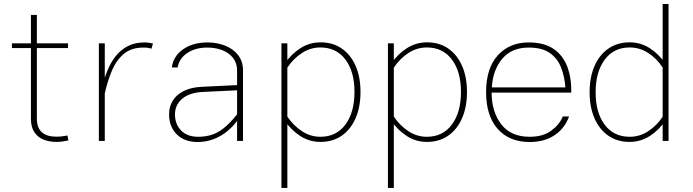

<svg xmlns="http://www.w3.org/2000/svg" viewBox="-20 -698 3433 951"><path d="M314 -26.9Q305.2 -24.9 289.6 -22.9Q273.9 -21 258.3 -21Q212.9 -21 187.7 -42.7Q162.6 -64.5 162.6 -110.8V-624H133.3V-108.9Q133.3 -68.8 149.9 -43.7Q166.5 -18.6 195.1 -6.8Q223.6 4.9 259.3 4.9Q274.9 4.9 290 2.7Q305.2 0.5 318.8 -2.9ZM39.1 -460H316.9V-483.4H39.1Z M469.7 -483.4V0H499V-264.2V-483.4ZM730 -456.5 737.8 -482.4Q728.5 -484.9 717.8 -486.3Q707 -487.8 695.8 -487.8Q647.9 -487.8 612.8 -469.5Q577.6 -451.2 552.7 -419.4Q527.8 -387.7 511.2 -346.4Q494.6 -305.2 483.9 -258.8L499.5 -237.3Q513.2 -298.3 534.9 -349.4Q556.6 -400.4 593.8 -431.4Q630.9 -462.4 689.9 -462.4Q717.3 -462.4 730 -456.5Z M1183.6 -349.1Q1183.6 -394 1159.7 -424.8Q1135.7 -455.6 1095.7 -471.7Q1055.7 -487.8 1007.8 -487.8Q936 -487.8 887.2 -454.1Q838.4 -420.4 831.1 -363.8H859.9Q867.2 -408.2 907.5 -435.3Q947.8 -462.4 1007.3 -462.4Q1047.4 -462.4 1080.8 -449.5Q1114.3 -436.5 1134.3 -411.1Q1154.3 -385.7 1154.3 -349.1V-91.8V0H1183.6ZM1182.6 -140.1 1170.4 -151.9Q1133.8 -104 1102.1 -75Q1070.3 -45.9 1036.9 -33.2Q1003.4 -20.5 960.9 -20.5Q907.7 -20.5 877.2 -51.5Q846.7 -82.5 846.7 -131.8Q846.7 -178.2 882.3 -208.7Q918 -239.3 985.8 -242.7L1171.4 -251.5V-277.3L980 -268.1Q926.8 -265.6 890.6 -247.6Q854.5 -229.5 835.9 -199.7Q817.4 -169.9 817.4 -131.8Q817.4 -70.8 855.5 -32.7Q893.6 5.4 958.5 5.4Q1023.9 5.4 1080.3 -29.8Q1136.7 -64.9 1182.6 -140.1Z M1374 -483.4V232.9H1403.3V-391.6V-483.4ZM1765.6 -242.2Q1765.6 -316.4 1741.5 -371.6Q1717.3 -426.8 1673.1 -457.5Q1628.9 -488.3 1567.9 -488.3Q1513.2 -488.3 1467.8 -459.2Q1422.4 -430.2 1388.2 -380.4L1403.8 -363.8Q1434.1 -408.7 1476.1 -435.8Q1518.1 -462.9 1566.9 -462.9Q1646 -462.9 1690.9 -403.1Q1735.8 -343.3 1735.8 -242.7Q1735.8 -141.6 1690.9 -81.1Q1646 -20.5 1566.9 -20.5Q1518.1 -20.5 1476.1 -47.9Q1434.1 -75.2 1403.8 -119.6L1388.2 -103Q1422.4 -53.2 1467.5 -24.2Q1512.7 4.9 1567.4 4.9Q1628.4 4.9 1672.9 -26.1Q1717.3 -57.1 1741.5 -112.8Q1765.6 -168.5 1765.6 -242.2Z M1901.4 -483.4V232.9H1930.7V-391.6V-483.4ZM2293 -242.2Q2293 -316.4 2268.8 -371.6Q2244.6 -426.8 2200.4 -457.5Q2156.2 -488.3 2095.2 -488.3Q2040.5 -488.3 1995.1 -459.2Q1949.7 -430.2 1915.5 -380.4L1931.2 -363.8Q1961.4 -408.7 2003.4 -435.8Q2045.4 -462.9 2094.2 -462.9Q2173.3 -462.9 2218.3 -403.1Q2263.2 -343.3 2263.2 -242.7Q2263.2 -141.6 2218.3 -81.1Q2173.3 -20.5 2094.2 -20.5Q2045.4 -20.5 2003.4 -47.9Q1961.4 -75.2 1931.2 -119.6L1915.5 -103Q1949.7 -53.2 1994.9 -24.2Q2040 4.9 2094.7 4.9Q2155.8 4.9 2200.2 -26.1Q2244.6 -57.1 2268.8 -112.8Q2293 -168.5 2293 -242.2Z M2415 -239.3H2809.6Q2811 -311 2790 -367.2Q2769 -423.3 2722.2 -455.6Q2675.3 -487.8 2598.6 -487.8Q2503.4 -487.8 2445.6 -423.8Q2387.7 -359.9 2387.7 -241.7Q2387.7 -124.5 2445.1 -59.6Q2502.4 5.4 2603.5 5.4Q2675.8 5.4 2726.1 -27.8Q2776.4 -61 2798.8 -121.1H2767.6Q2751.5 -81.1 2710.4 -50.8Q2669.4 -20.5 2603.5 -20.5Q2510.7 -20.5 2463.1 -82Q2415.5 -143.6 2415 -239.3ZM2416 -265.1Q2421.4 -352.1 2468 -407.2Q2514.6 -462.4 2598.6 -462.4Q2664.6 -462.4 2702.6 -436Q2740.7 -409.7 2758.5 -365Q2776.4 -320.3 2780.3 -265.1Z M3291.5 -678.2H3262.2V-91.8V0H3291.5ZM2900.4 -241.2Q2900.4 -167.5 2924.6 -112.1Q2948.7 -56.6 2993.2 -25.9Q3037.6 4.9 3098.1 4.9Q3152.8 4.9 3198.2 -24.2Q3243.7 -53.2 3277.8 -103L3262.2 -119.6Q3232.4 -75.2 3190.4 -47.9Q3148.4 -20.5 3099.1 -20.5Q3020 -20.5 2975.1 -80.3Q2930.2 -140.1 2930.2 -240.7Q2930.2 -341.8 2975.1 -402.3Q3020 -462.9 3099.1 -462.9Q3148.4 -462.9 3190.4 -435.8Q3232.4 -408.7 3262.2 -363.8L3277.8 -380.4Q3243.7 -430.2 3198.5 -459.2Q3153.3 -488.3 3098.6 -488.3Q3038.1 -488.3 2993.4 -457.3Q2948.7 -426.3 2924.6 -370.8Q2900.4 -315.4 2900.4 -241.2Z"/></svg>

Font: Estedad-FD VF
Style: Regular
Weight: 100
Designer: Amin Abedi
Version: Version 7.3